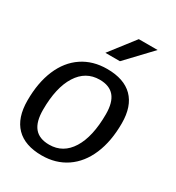

<svg xmlns="http://www.w3.org/2000/svg" viewBox="-188 -893 930 1016"><g transform="rotate(30 277.5 -385.0)"><path d="M12 -205Q12 -314 46 -394Q80 -474 144 -517Q208 -560 295 -560Q398 -560 451.5 -506.5Q505 -453 505 -349Q505 -239 470.5 -158Q436 -77 372 -33.5Q308 10 222 10Q119 10 65.5 -44.5Q12 -99 12 -205ZM408 -349Q408 -421 378.5 -456Q349 -491 289 -491Q204 -491 156 -415Q108 -339 108 -203Q108 -130 137.5 -94.5Q167 -59 228 -59Q313 -59 360.5 -135.5Q408 -212 408 -349ZM360 -780H475L332 -629H243Z"/></g></svg>

Font: Krub Medium
Style: Italic
Weight: 500
Italic angle: -8°
Designer: Ekaluck Peanpanawate
Foundry: Cadson Demak Co.,Ltd.
Version: Version 1.000; ttfautohint (v1.6)